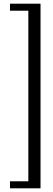

<svg xmlns="http://www.w3.org/2000/svg" viewBox="-20 -820 288 1040"><path d="M199.5 200V-800H34V-762H133.5V162H34V200Z"/></svg>

Font: Big Shoulders Stencil Display
Style: Regular
Weight: 400
Designer: Patric King
Foundry: XO Type Co
Version: Version 1.000